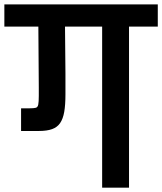

<svg xmlns="http://www.w3.org/2000/svg" viewBox="-56 -861 744 881"><path d="M122 -461 120 -739H-36V-840.7H668V-739H536V0H412.7V-739H242.3L244.3 -524V-428Q244.3 -380 238.8 -348Q233.3 -316 220 -296.5Q206.7 -277 183 -268.5Q159.3 -260 122.7 -260H40.7V-364H79.3Q99 -364 108.1 -366.4Q117.1 -368.7 119.5 -381Q122 -393.2 122 -420.8Z"/></svg>

Font: Matangi Light
Style: Regular
Weight: 300
Designer: Prashant Pant
Foundry: The Graphic Ant
Version: Version 3.002